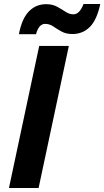

<svg xmlns="http://www.w3.org/2000/svg" viewBox="-20 -945 524 965"><path d="M25 0 177 -714H326L174 0ZM75 -773Q90 -852 125.5 -888Q161 -924 212 -924Q244 -924 267.5 -911Q291 -898 310 -885.5Q329 -873 349 -873Q380 -873 400 -925H484Q467 -845 431.5 -809.5Q396 -774 344 -774Q312 -774 289.5 -786.5Q267 -799 248 -812Q229 -825 207 -825Q175 -825 161 -773Z"/></svg>

Font: Noto IKEA Latin
Style: Bold Italic
Weight: 700
Italic angle: -12°
Designer: Monotype Design Team
Foundry: Monotype Imaging Inc.
Version: Version 1.0